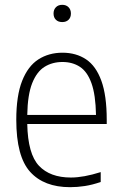

<svg xmlns="http://www.w3.org/2000/svg" viewBox="-20 -767 502 796"><path d="M270.5 9Q162.5 9 105 -54.5Q47.5 -118 47.5 -270.5Q47.5 -370.5 71.8 -431.8Q96 -493 139.2 -520.8Q182.5 -548.5 239 -548.5Q295.5 -548.5 336.8 -521Q378 -493.5 400.2 -432.2Q422.5 -371 422.5 -270V-253H93Q95.5 -128.5 141.5 -79.8Q187.5 -31 274 -31Q326.5 -31 397.5 -53.5V-12.5Q362.5 -0.5 331.8 4.2Q301 9 270.5 9ZM239 -510Q197 -510 164.8 -490Q132.5 -470 113.5 -422.2Q94.5 -374.5 93 -290.5H378Q376.5 -374 359.2 -422Q342 -470 311.2 -490Q280.5 -510 239 -510ZM238 -675.5Q221.5 -675.5 211.8 -685Q202 -694.5 202 -711Q202 -727 211.8 -737Q221.5 -747 238 -747Q254.5 -747 264.2 -737Q274 -727 274 -711Q274 -694.5 264.2 -685Q254.5 -675.5 238 -675.5Z"/></svg>

Font: Encode Sans Semi Condensed ExtraLight
Style: Regular
Weight: 200
Width: 4
Designer: Multiple Designers
Foundry: Impallari Type
Version: Version 3.000; ttfautohint (v1.8.3) -l 8 -r 50 -G 200 -x 14 